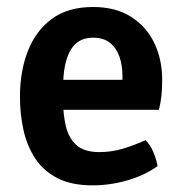

<svg xmlns="http://www.w3.org/2000/svg" viewBox="-20 -530 539 563"><path d="M117 -208V-296H339V-308Q339 -338.5 330.2 -363.8Q321.5 -389 302.8 -404.2Q284 -419.5 252.5 -419.5Q207.5 -419.5 186.2 -381.8Q165 -344 165 -273.5V-236Q165 -194 173.2 -159.5Q181.5 -125 204.2 -104.5Q227 -84 271 -84Q307 -84 341 -94.2Q375 -104.5 406.5 -119Q421 -105 430 -83.2Q439 -61.5 442 -43Q405.5 -16.5 354.8 -1.5Q304 13.5 251.5 13.5Q189.5 13.5 148.2 -7.8Q107 -29 83 -65.8Q59 -102.5 48.8 -149Q38.5 -195.5 38.5 -246Q38.5 -321 61.8 -380.5Q85 -440 132.2 -474.8Q179.5 -509.5 253 -509.5Q318.5 -509.5 363.5 -481.2Q408.5 -453 432 -404.8Q455.5 -356.5 455.5 -296.5Q455.5 -269 453.5 -249.8Q451.5 -230.5 446 -208Z"/></svg>

Font: Signika Negative Light SemiBold
Style: Regular
Weight: 600
Version: Version 2.001